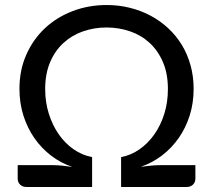

<svg xmlns="http://www.w3.org/2000/svg" viewBox="-20 -745 850 765"><path d="M462.5 -119Q502 -126.5 536 -150.2Q570 -174 595.2 -210Q620.5 -246 634.8 -292Q649 -338 649 -390Q649 -451.5 629.2 -497.5Q609.5 -543.5 576 -574.2Q542.5 -605 498 -620.2Q453.5 -635.5 404.5 -635.5Q355.5 -635.5 311.2 -620.2Q267 -605 233.2 -574.2Q199.5 -543.5 179.8 -497.5Q160 -451.5 160 -390Q160 -338 174.5 -292Q189 -246 214 -210Q239 -174 273.2 -150.2Q307.5 -126.5 347 -119V0H85.5Q69.5 0 60 -9.5Q50.5 -19 50.5 -33.5V-87H189Q208 -87 228.2 -85Q248.5 -83 268 -80Q222 -95.5 183.5 -125Q145 -154.5 117 -194.8Q89 -235 73.2 -284.8Q57.5 -334.5 57.5 -391Q57.5 -465.5 84.8 -527Q112 -588.5 159 -632.5Q206 -676.5 269.5 -700.8Q333 -725 405 -725Q453 -725 497.2 -714Q541.5 -703 580 -682.5Q618.5 -662 650.2 -632.5Q682 -603 704.5 -566Q727 -529 739.2 -484.8Q751.5 -440.5 751.5 -391Q751.5 -334.5 735.8 -284.8Q720 -235 691.8 -194.8Q663.5 -154.5 625 -125.2Q586.5 -96 541 -80.5Q560.5 -83 580.8 -85Q601 -87 620 -87H758.5V-33.5Q758.5 -19 749 -9.5Q739.5 0 723.5 0H462.5Z"/></svg>

Font: Lato Medium
Style: Regular
Weight: 500
Designer: Lukasz Dziedzic
Foundry: tyPoland Lukasz Dziedzic
Version: Version 2.006; 2014-01-15